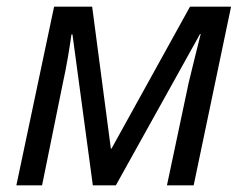

<svg xmlns="http://www.w3.org/2000/svg" viewBox="-20 -555 739 575"><path d="M106 0 168 -305C179 -354 189 -415 194 -452H197L258 0H327L579 -453H581C570 -410 557 -356 545 -307L480 0H560L672 -535H549L314 -110H312L256 -535H142L29 0Z"/></svg>

Font: BC Sans
Style: Italic
Weight: 400
Italic angle: -12°
Designer: Monotype Design Team
Designer: Province of B.C.
Foundry: Monotype Imaging Inc.
Version: Version 2.000;GOOG;noto-source:20170915:90ef993387c0